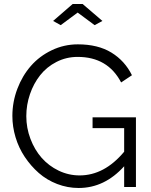

<svg xmlns="http://www.w3.org/2000/svg" viewBox="-20 -937 756 962"><path d="M369.1 -874 284.2 -811 246.1 -832 344.2 -917H394L493.2 -832L454.1 -811ZM443.8 -349.1H661.1V0H602.1V-104Q503.9 4.9 374 4.9Q318.4 4.9 266.4 -15.1Q214.4 -35.2 174.3 -70.3Q134.3 -105.5 104 -150.9Q73.7 -196.3 57.9 -249.3Q42 -302.2 42 -356Q42 -426.3 66.9 -491.9Q91.8 -557.6 134.8 -606.7Q177.7 -655.8 239.3 -685.3Q300.8 -714.8 370.1 -714.8Q470.7 -714.8 538.1 -673.6Q605.5 -632.3 641.1 -560.1L586.9 -523.9Q520 -651.9 369.1 -651.9Q312 -651.9 262.9 -626.7Q213.9 -601.6 181.2 -560.1Q148.4 -518.6 130.1 -465.1Q111.8 -411.6 111.8 -355Q111.8 -295.9 132.6 -241.2Q153.3 -186.5 188.7 -146.2Q224.1 -106 273.9 -82Q323.7 -58.1 378.9 -58.1Q502.9 -58.1 602.1 -176.8V-294.9H443.8Z"/></svg>

Font: Rawline
Style: Regular
Weight: 400
Designer: Matt McInerney, Pablo Impallari, Rodrigo Fuenzalida
Foundry: Matt McInerney, Pablo Impallari, Rodrigo Fuenzalida
Version: Version 4.020;PS 004.020;hotconv 1.0.88;makeotf.lib2.5.64775